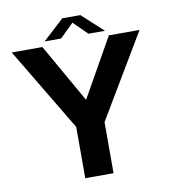

<svg xmlns="http://www.w3.org/2000/svg" viewBox="-87 -874 850 949"><g transform="rotate(-10 337.5 -399.0)"><path d="M268 -250.5H402.5L655.5 -675H501.5L329.5 -370.5H341L168 -675H14ZM264 0H406V-332H264ZM183.5 -700.5H266L335 -768L403.5 -700.5H486.5L380 -798H289.5Z"/></g></svg>

Font: Anybody UltraCondensed Thin SemiBold
Style: Regular
Weight: 600
Version: Version 1.111